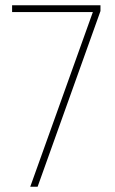

<svg xmlns="http://www.w3.org/2000/svg" viewBox="-20 -710 439 730"><path d="M95 0H123L362 -668V-690H26V-664H333Z"/></svg>

Font: Noto Sans Kannada ExtraCondensed Thin
Style: Regular
Weight: 100
Width: 2
Designer: Jelle Bosma - Monotype Design Team
Foundry: Monotype Imaging Inc.
Version: Version 2.005